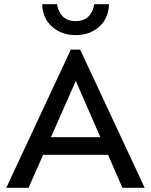

<svg xmlns="http://www.w3.org/2000/svg" viewBox="-20 -889 715 909"><path d="M9.8 0 315.4 -654.3H359.4L665 0H559.6L338.9 -505.9L115.2 0ZM163.1 -156.2V-239.3H525.4V-156.2ZM337.9 -722.7Q272.5 -722.7 227.1 -762.2Q181.6 -801.8 179.7 -869.1H250Q254.9 -834 276.9 -811.5Q298.8 -789.1 337.9 -789.1Q377 -789.1 399.4 -811.5Q421.9 -834 425.8 -869.1H496.1Q494.1 -801.8 449.2 -762.2Q404.3 -722.7 337.9 -722.7Z"/></svg>

Font: Sen
Style: Regular
Weight: 400
Designer: Kosal Sen, Philatype
Foundry: Philatype
Version: Version 2.000;gftools[0.9.31]